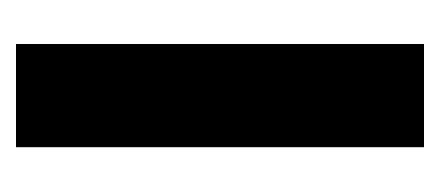

<svg xmlns="http://www.w3.org/2000/svg" viewBox="-175 -375 550 240"><g transform="rotate(90 100.0 -255.0)"><path d="M35 0V-510H164V0Z"/></g></svg>

Font: Saira ExtraCondensed ExtraBold
Style: Regular
Weight: 800
Width: 2
Designer: Hector Gatti with collaboration of the Omnibus-Type team
Foundry: Omnibus-Type
Version: Version 1.101